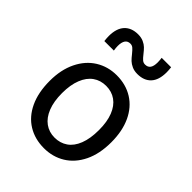

<svg xmlns="http://www.w3.org/2000/svg" viewBox="-225 -921 1050 1050"><g transform="rotate(45 300.0 -395.5)"><path d="M62 -276Q62 -361.5 93 -425.2Q124 -489 178.2 -522.8Q232.5 -556.5 300 -556.5Q371 -556.5 425 -522.8Q479 -489 508.5 -425.8Q538 -362.5 538 -276Q538 -186.5 506.8 -122.5Q475.5 -58.5 421.5 -25.5Q367.5 7.5 300 7.5Q229.5 7.5 175.8 -25.5Q122 -58.5 92 -122.2Q62 -186 62 -276ZM443 -276Q443 -339.5 425.5 -384Q408 -428.5 375.8 -451.5Q343.5 -474.5 300 -474.5Q257 -474.5 224.8 -451.8Q192.5 -429 174.8 -384.2Q157 -339.5 157 -276Q157 -211.5 175 -166.2Q193 -121 225.2 -97.8Q257.5 -74.5 300 -74.5Q343 -74.5 375.2 -96.8Q407.5 -119 425.2 -164.2Q443 -209.5 443 -276ZM276.5 -697.5Q262 -715.5 252.5 -723.5Q243 -731.5 230.5 -731.5Q210 -731.5 200 -716.8Q190 -702 190 -674Q190 -659.5 193 -640.5H119.5Q117 -662 117 -677Q117 -736 145.2 -766.8Q173.5 -797.5 224.5 -797.5Q249 -797.5 267 -789.2Q285 -781 296.2 -770Q307.5 -759 321.5 -741Q335 -723.5 344.8 -715.2Q354.5 -707 367.5 -707Q388.5 -707 398.5 -721.2Q408.5 -735.5 408.5 -764Q408.5 -776.5 406 -797.5H479Q481.5 -776 481.5 -760.5Q481.5 -701 453.5 -670.8Q425.5 -640.5 374.5 -640.5Q350 -640.5 332 -648.8Q314 -657 302.2 -668.2Q290.5 -679.5 276.5 -697.5Z"/></g></svg>

Font: SplineSansMono30
Style: Regular
Weight: 400
Designer: Eben Sorkin, Mirko Velimirovic
Foundry: Sorkin Type
Version: Version 1.000